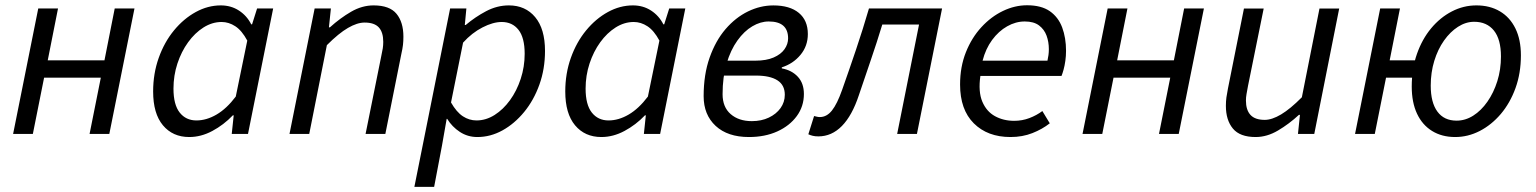

<svg xmlns="http://www.w3.org/2000/svg" viewBox="-20 -519 5953 744"><path d="M30.8 0 128.2 -486.1H204.8L165 -285.3H384.8L424.5 -486.1H501.1L403.6 0H327.1L370.7 -218.1H150.9L107.3 0Z M713.4 12Q649.3 12 611.3 -33.5Q573.4 -78.9 573.4 -164.4Q573.4 -234.2 595.1 -294.9Q616.7 -355.6 654.2 -401.2Q691.7 -446.7 738.6 -472.4Q785.5 -498.1 835.6 -498.1Q875.2 -498.1 905.9 -478.1Q936.7 -458.1 953.5 -424.7H956.8L976.2 -486.1H1038.5L941 0H878L885.6 -72.1H882.3Q846.8 -35 802.8 -11.5Q758.9 12 713.4 12ZM741.1 -52.3Q780.1 -52.3 819.1 -75.1Q858.2 -97.9 893.6 -144.8L938.2 -361.7Q917.2 -400.7 891.9 -417.2Q866.6 -433.8 838.7 -433.8Q802.2 -433.8 768.6 -412.6Q735 -391.3 708.9 -355.2Q682.8 -319.2 667.5 -272.8Q652.2 -226.4 652.2 -175.6Q652.2 -113.2 676.4 -82.7Q700.5 -52.3 741.1 -52.3Z M1101.8 0 1199.2 -486.1H1262.2L1254.6 -413.2H1258.6Q1298.1 -448.9 1340.5 -473.5Q1382.9 -498.1 1427.7 -498.1Q1489.7 -498.1 1516.4 -465.6Q1543.2 -433.1 1543.2 -376.9Q1543.2 -359.7 1541.5 -344.8Q1539.8 -329.9 1535.2 -310L1473.2 0H1396.6L1457.1 -300.1Q1461.4 -319.8 1463.3 -331.9Q1465.1 -344 1465.1 -356.8Q1465.1 -394.2 1447.8 -412.9Q1430.5 -431.6 1392.8 -431.6Q1364.2 -431.6 1328.4 -410.8Q1292.6 -390.1 1246.6 -344L1178.3 0Z M1585.7 205.1 1724.2 -486.1H1787.2L1781.1 -422H1784.4Q1821.2 -453.2 1863.8 -475.7Q1906.4 -498.1 1951.9 -498.1Q2016 -498.1 2053.9 -452.5Q2091.9 -406.9 2091.9 -321.7Q2091.9 -251.9 2070.2 -191.2Q2048.5 -130.5 2011 -84.9Q1973.5 -39.4 1927 -13.7Q1880.4 12 1829.7 12Q1792.2 12 1761.9 -7.9Q1731.7 -27.7 1712.9 -58.4H1710.9L1692.6 45.7L1662.3 205.1ZM1826.5 -52.3Q1863 -52.3 1896.6 -73.5Q1930.2 -94.8 1956.3 -130.9Q1982.4 -166.9 1997.8 -213.6Q2013.1 -260.3 2013.1 -310.5Q2013.1 -372.9 1989.2 -403.4Q1965.3 -433.8 1924.1 -433.8Q1890.6 -433.8 1849.7 -412.8Q1808.8 -391.9 1774.4 -353.8L1727.7 -121.9Q1749 -84.5 1773.6 -68.4Q1798.2 -52.3 1826.5 -52.3Z M2310.4 12Q2246.3 12 2208.3 -33.5Q2170.4 -78.9 2170.4 -164.4Q2170.4 -234.2 2192.1 -294.9Q2213.7 -355.6 2251.2 -401.2Q2288.7 -446.7 2335.6 -472.4Q2382.5 -498.1 2432.6 -498.1Q2472.2 -498.1 2502.9 -478.1Q2533.7 -458.1 2550.5 -424.7H2553.8L2573.2 -486.1H2635.5L2538 0H2475L2482.6 -72.1H2479.3Q2443.8 -35 2399.8 -11.5Q2355.9 12 2310.4 12ZM2338.1 -52.3Q2377.1 -52.3 2416.1 -75.1Q2455.2 -97.9 2490.6 -144.8L2535.2 -361.7Q2514.2 -400.7 2488.9 -417.2Q2463.6 -433.8 2435.7 -433.8Q2399.2 -433.8 2365.6 -412.6Q2332 -391.3 2305.9 -355.2Q2279.8 -319.2 2264.5 -272.8Q2249.2 -226.4 2249.2 -175.6Q2249.2 -113.2 2273.4 -82.7Q2297.5 -52.3 2338.1 -52.3Z M2882.1 12Q2799.8 12 2753.2 -31.1Q2706.6 -74.3 2706.6 -146.1Q2706.6 -230.3 2729.8 -295.8Q2752.9 -361.3 2791.5 -406.2Q2830.2 -451.1 2878.3 -474.6Q2926.4 -498 2976.7 -498Q3040.6 -498 3075.5 -469Q3110.4 -440.1 3110.4 -387.1Q3110.4 -340.7 3081.8 -306.3Q3053.3 -272 3009.4 -258V-254Q3048.1 -247 3071.6 -221.6Q3095.1 -196.2 3095.1 -154.9Q3095.1 -106.8 3067.5 -69.1Q3039.8 -31.4 2992 -9.7Q2944.2 12 2882.1 12ZM2893.3 -49.6Q2930.5 -49.6 2959.2 -63.3Q2988 -77 3004.6 -100.1Q3021.1 -123.3 3021.1 -151.7Q3021.1 -189.5 2992.4 -207.8Q2963.7 -226.1 2909.7 -226.1H2765.2L2775.7 -283.9H2906.3Q2949.6 -283.9 2977.8 -296.2Q3005.9 -308.4 3019.9 -328.2Q3033.9 -348.1 3033.9 -370.3Q3033.9 -435.8 2958.8 -435.8Q2926.8 -435.8 2895.3 -417.1Q2863.7 -398.5 2837.5 -362Q2811.2 -325.4 2795.6 -273Q2780 -220.5 2780 -154Q2780 -104 2811.4 -76.8Q2842.8 -49.6 2893.3 -49.6Z M3151.1 9.5Q3138.5 9.5 3129.3 7.2Q3120.1 5 3112.3 1.3L3134.6 -69.4Q3139.3 -68.4 3144.9 -66.9Q3150.4 -65.4 3156.8 -65.4Q3183.6 -65.4 3203.8 -90.8Q3224 -116.2 3243.3 -171Q3271.1 -249.6 3297.4 -327.6Q3323.7 -405.5 3347.2 -486.1H3630.5L3533.1 0H3456.5L3541.3 -424H3398.9Q3377.8 -354.5 3354.5 -286.7Q3331.2 -218.9 3308.1 -150.1Q3282 -71.2 3242.4 -30.8Q3202.8 9.5 3151.1 9.5Z M3895.6 12Q3806.8 12 3753.5 -41.1Q3700.3 -94.1 3700.3 -191.4Q3700.3 -260 3722.8 -316.5Q3745.3 -373 3783 -413.8Q3820.6 -454.6 3866.6 -476.6Q3912.5 -498.6 3959.7 -498.6Q4015 -498.6 4048.1 -475.6Q4081.1 -452.5 4096 -412.4Q4110.9 -372.2 4110.9 -322Q4110.9 -302.3 4108.2 -283.2Q4105.5 -264.1 4101.3 -248.9Q4097 -233.6 4093.4 -224.8H3779Q3770.2 -163.8 3786.4 -125.3Q3802.7 -86.8 3835.6 -68.8Q3868.4 -50.8 3909.9 -50.8Q3941.1 -50.8 3969.1 -61.5Q3997 -72.1 4019.1 -88.7L4047.9 -41.2Q4019 -18.4 3980.5 -3.2Q3942 12 3895.6 12ZM3787.5 -283.9H4038.9Q4041.3 -294.7 4042.8 -305.5Q4044.3 -316.3 4044.3 -328.6Q4044.3 -356.5 4035.5 -380.7Q4026.6 -405 4006.3 -420.4Q3986 -435.8 3951 -435.8Q3915.8 -435.8 3882.7 -417Q3849.6 -398.3 3824.4 -364.1Q3799.3 -329.9 3787.5 -283.9Z M4174.8 0 4272.2 -486.1H4348.8L4309 -285.3H4528.8L4568.5 -486.1H4645.1L4547.6 0H4471.1L4514.7 -218.1H4294.9L4251.3 0Z M4845.6 12Q4784.6 12 4757.5 -20.8Q4730.3 -53.6 4730.3 -108.9Q4730.3 -126.3 4732.3 -141.2Q4734.3 -156.2 4738.3 -176L4800.3 -486H4876.8L4816 -186.1Q4812.6 -167.2 4810.3 -154.6Q4808 -142 4808 -129.5Q4808 -92.7 4825.7 -73.6Q4843.3 -54.5 4880.9 -54.5Q4908.9 -54.5 4944.4 -75.7Q4979.9 -96.9 5024.7 -142.1L5093 -486H5169.4L5072.8 0H5009.6L5017.3 -73.9H5013.3Q4975 -38.5 4932.3 -13.3Q4889.6 12 4845.6 12Z M5230.8 0 5328.2 -486.1H5404.8L5365 -285.3H5502.6L5488.9 -218.1H5350.9L5307.3 0ZM5618.9 12Q5567.3 12 5529.3 -11.5Q5491.3 -34.9 5470.9 -78.6Q5450.5 -122.3 5450.5 -183.4Q5450.5 -252.2 5470.5 -309.6Q5490.5 -366.9 5525.5 -409.1Q5560.5 -451.2 5605.7 -474.6Q5650.9 -498.1 5701 -498.1Q5753.3 -498.1 5792.1 -475.1Q5830.9 -452.2 5852.2 -408.8Q5873.5 -365.5 5873.5 -304.7Q5873.5 -235.5 5852.6 -177.7Q5831.6 -119.8 5795.6 -77.3Q5759.5 -34.9 5713.9 -11.4Q5668.2 12 5618.9 12ZM5624.2 -51.5Q5658.2 -51.5 5688.8 -70.9Q5719.5 -90.3 5743.7 -124.9Q5768 -159.6 5782.1 -204.5Q5796.2 -249.5 5796.2 -300.2Q5796.2 -366.6 5768.9 -400.6Q5741.5 -434.6 5692.4 -434.6Q5660.1 -434.6 5629.8 -415.2Q5599.5 -395.8 5575.5 -361.8Q5551.5 -327.8 5537.8 -283Q5524.1 -238.3 5524.1 -187.2Q5524.1 -121.7 5549.9 -86.6Q5575.7 -51.5 5624.2 -51.5Z"/></svg>

Font: Source Sans Variable
Style: Italic
Weight: 200
Italic angle: -11°
Designer: Paul D. Hunt
Foundry: Adobe Systems Incorporated
Version: Version 3.006;hotconv 1.0.111;makeotfexe 2.5.65597